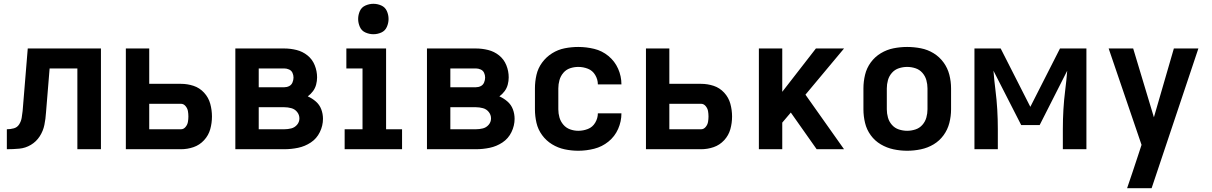

<svg xmlns="http://www.w3.org/2000/svg" viewBox="-20 -785 6376 1010"><path d="M16 0Q49 0 81.5 -3Q114 -6 142.5 -23Q171 -40 189 -68Q207 -96 213.5 -128Q220 -160 222 -193L241 -425H387V0H511V-530H126L99 -201Q97 -183 94 -165Q91 -147 81 -131Q71 -115 53 -110Q35 -105 16 -105Z M642 0H932Q966 0 998 -11Q1030 -22 1053.5 -47.5Q1077 -73 1086 -105.5Q1095 -138 1095 -172Q1095 -206 1086 -239Q1077 -272 1053.5 -297.5Q1030 -323 998 -333.5Q966 -344 932 -344H765V-530H642ZM932 -105H765V-239H932Q946 -239 956 -227Q966 -215 968.5 -201Q971 -187 971 -172Q971 -158 968.5 -143.5Q966 -129 956 -117Q946 -105 932 -105Z M1218 0H1475Q1512 0 1548 -7.5Q1584 -15 1615 -35.5Q1646 -56 1662.5 -90Q1679 -124 1679 -160Q1679 -186 1670 -210Q1661 -234 1641.5 -251Q1622 -268 1599 -278Q1615 -290 1626.5 -305.5Q1638 -321 1643 -340Q1648 -359 1648 -378Q1648 -411 1635.5 -442Q1623 -473 1597.5 -493.5Q1572 -514 1540 -522Q1508 -530 1475 -530H1218ZM1341 -326V-425H1475Q1488 -425 1500.5 -419.5Q1513 -414 1518.5 -402Q1524 -390 1524 -377Q1524 -364 1518.5 -351Q1513 -338 1501 -332Q1489 -326 1475 -326ZM1475 -105H1341V-221H1475Q1494 -221 1512.5 -216Q1531 -211 1543 -196Q1555 -181 1555 -162Q1555 -143 1542.5 -128.5Q1530 -114 1512 -109.5Q1494 -105 1475 -105Z M1793 0H2095V-105H2011V-530H1802V-425H1887V-105H1793ZM1944 -605Q1966 -605 1986 -614Q2006 -623 2015 -643.5Q2024 -664 2024 -685Q2024 -707 2015 -727Q2006 -747 1986 -756Q1966 -765 1944 -765Q1923 -765 1902.5 -756Q1882 -747 1873 -727Q1864 -707 1864 -685Q1864 -664 1873 -643.5Q1882 -623 1902.5 -614Q1923 -605 1944 -605Z M2226 0H2483Q2520 0 2556 -7.5Q2592 -15 2623 -35.5Q2654 -56 2670.5 -90Q2687 -124 2687 -160Q2687 -186 2678 -210Q2669 -234 2649.5 -251Q2630 -268 2607 -278Q2623 -290 2634.5 -305.5Q2646 -321 2651 -340Q2656 -359 2656 -378Q2656 -411 2643.5 -442Q2631 -473 2605.5 -493.5Q2580 -514 2548 -522Q2516 -530 2483 -530H2226ZM2349 -326V-425H2483Q2496 -425 2508.5 -419.5Q2521 -414 2526.5 -402Q2532 -390 2532 -377Q2532 -364 2526.5 -351Q2521 -338 2509 -332Q2497 -326 2483 -326ZM2483 -105H2349V-221H2483Q2502 -221 2520.5 -216Q2539 -211 2551 -196Q2563 -181 2563 -162Q2563 -143 2550.5 -128.5Q2538 -114 2520 -109.5Q2502 -105 2483 -105Z M3022 8Q3064 8 3105.5 -2.5Q3147 -13 3180.5 -40Q3214 -67 3231.5 -106.5Q3249 -146 3249 -189H3125Q3125 -163 3111 -139.5Q3097 -116 3072.5 -106.5Q3048 -97 3022 -97Q3000 -97 2979 -104.5Q2958 -112 2943.5 -129Q2929 -146 2923 -167Q2917 -188 2917 -210V-320Q2917 -342 2923 -363.5Q2929 -385 2943.5 -402Q2958 -419 2979 -426Q3000 -433 3022 -433Q3048 -433 3072.5 -423.5Q3097 -414 3111 -390.5Q3125 -367 3125 -341H3249Q3249 -384 3231.5 -423.5Q3214 -463 3180.5 -490.5Q3147 -518 3105.5 -528Q3064 -538 3022 -538Q2986 -538 2950.5 -531Q2915 -524 2884 -504.5Q2853 -485 2831.5 -455.5Q2810 -426 2802 -391Q2794 -356 2794 -320V-210Q2794 -174 2802 -139Q2810 -104 2831.5 -74.5Q2853 -45 2884 -26Q2915 -7 2950.5 0.5Q2986 8 3022 8Z M3378 0H3668Q3702 0 3734 -11Q3766 -22 3789.5 -47.5Q3813 -73 3822 -105.5Q3831 -138 3831 -172Q3831 -206 3822 -239Q3813 -272 3789.5 -297.5Q3766 -323 3734 -333.5Q3702 -344 3668 -344H3501V-530H3378ZM3668 -105H3501V-239H3668Q3682 -239 3692 -227Q3702 -215 3704.5 -201Q3707 -187 3707 -172Q3707 -158 3704.5 -143.5Q3702 -129 3692 -117Q3682 -105 3668 -105Z M3972 0H4095V-140L4140 -193L4276 0H4420L4217 -287L4420 -530H4272L4095 -302V-530H3972Z M4752 8Q4788 8 4824 0.5Q4860 -7 4891 -25.5Q4922 -44 4943.5 -73.5Q4965 -103 4974 -138.5Q4983 -174 4983 -210V-320Q4983 -356 4974 -391.5Q4965 -427 4943.5 -456.5Q4922 -486 4891 -505Q4860 -524 4824 -531Q4788 -538 4752 -538Q4716 -538 4680.5 -531Q4645 -524 4613.5 -505Q4582 -486 4560.5 -456.5Q4539 -427 4530.5 -391.5Q4522 -356 4522 -320V-210Q4522 -174 4530.5 -138.5Q4539 -103 4560.5 -73.5Q4582 -44 4613.5 -25.5Q4645 -7 4680.5 0.5Q4716 8 4752 8ZM4752 -97Q4730 -97 4708.5 -104Q4687 -111 4672 -128Q4657 -145 4651 -166.5Q4645 -188 4645 -210V-320Q4645 -342 4651 -363.5Q4657 -385 4672 -402Q4687 -419 4708.5 -426Q4730 -433 4752 -433Q4774 -433 4795.5 -426Q4817 -419 4832 -402Q4847 -385 4853 -363.5Q4859 -342 4859 -320V-210Q4859 -188 4853 -166.5Q4847 -145 4832 -128Q4817 -111 4795.5 -104Q4774 -97 4752 -97Z M5106 0H5229V-106Q5229 -158 5226 -209Q5223 -260 5216.5 -311Q5210 -362 5206 -413L5352 -127H5449L5594 -413Q5590 -362 5583.5 -311Q5577 -260 5574 -209Q5571 -158 5571 -106V0H5695V-530H5556L5400 -223L5244 -530H5106Z M5909 205H6038L6284 -530H6155L6050 -168L5941 -530H5812L5985 -23L5966 35Q5952 77 5938 119.5Q5924 162 5909 205Z"/></svg>

Font: Iosevka Sparkle
Style: Bold
Weight: 700
Designer: Belleve Invis
Foundry: Belleve Invis
Version: Version 4.5.0; ttfautohint (v1.8.3)